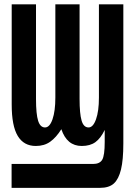

<svg xmlns="http://www.w3.org/2000/svg" viewBox="-20 -679 640 906"><path d="M34.7 207.5V94.7H418.9Q450.7 94.7 462.4 74.7Q474.1 54.7 474.1 -9.3V-65.9Q455.1 -26.4 430.2 -8.3Q405.3 9.8 365.7 9.8Q295.9 9.8 269.5 -69.3Q245.1 -30.3 217 -10.3Q189 9.8 148.9 9.8Q92.3 9.8 63.7 -37.6Q35.2 -85 35.2 -185.5V-658.7H149.9V-212.4Q149.9 -140.6 159.9 -109.1Q169.9 -77.6 192.4 -77.6Q214.4 -77.6 227.8 -116.2Q241.2 -154.8 241.2 -218.8V-658.7H355.5V-212.4Q355.5 -142.6 365 -110.1Q374.5 -77.6 397.9 -77.6Q419.4 -77.6 433.1 -116.2Q446.8 -154.8 446.8 -218.8V-658.7H562V-2.4Q562 75.2 551 120.6Q540 166 517.3 186.8Q494.6 207.5 451.2 207.5Z"/></svg>

Font: Cousine
Style: Bold
Weight: 700
Monospace: yes
Designer: Steve Matteson
Foundry: Ascender Corporation
Version: Version 1.20